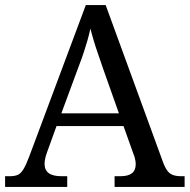

<svg xmlns="http://www.w3.org/2000/svg" viewBox="-20 -734 745 754"><path d="M0 0V-42H19Q39 -42 51 -48Q63 -54 73 -71Q83 -88 95 -120L317 -714H395L621 -95Q629 -74 638 -62.5Q647 -51 660 -46.5Q673 -42 692 -42H705V0H430V-42H453Q483 -42 498 -53.5Q513 -65 513 -90Q513 -96 512 -101.5Q511 -107 509.5 -113.5Q508 -120 505 -127L465 -239H202L164 -134Q161 -126 159 -118Q157 -110 156 -103.5Q155 -97 155 -91Q155 -66 171.5 -54Q188 -42 221 -42H244V0ZM221 -289H447L385 -464Q375 -494 365.5 -521Q356 -548 348.5 -573Q341 -598 335 -622Q330 -598 323.5 -575.5Q317 -553 309 -528.5Q301 -504 289 -473Z"/></svg>

Font: Noto Serif Myanmar
Style: Regular
Weight: 400
Designer: Ben Mitchell and the Monotype Design Team
Foundry: Monotype Imaging Inc.
Version: Version 2.106